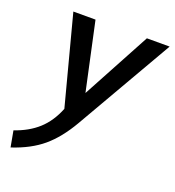

<svg xmlns="http://www.w3.org/2000/svg" viewBox="-131 -588 838 920"><g transform="rotate(20 288.5 -127.5)"><path d="M11 148Q82 124 129.5 81Q177 38 205 -32L86 -485H199L274 -138L461 -485H577L292 9Q241 97 180.5 148Q120 199 26 230Z"/></g></svg>

Font: Niramit Medium
Style: Italic
Weight: 500
Italic angle: -10°
Designer: Katatrad Aksorn Co.,Ltd.
Foundry: Cadson Demak Co.,Ltd.
Version: Version 1.000; ttfautohint (v1.6)